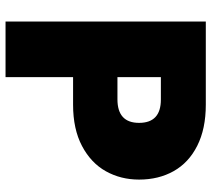

<svg xmlns="http://www.w3.org/2000/svg" viewBox="-54 -690 745 676"><g transform="rotate(90 318.0 -352.5)"><path d="M56.2 0V-705.1H349.1Q434.1 -705.1 493.7 -675Q553.2 -645 583 -592Q612.8 -539.1 612.8 -470.2Q612.8 -405.8 583.5 -353.3Q554.2 -300.8 494.6 -269.3Q435.1 -237.8 349.1 -237.8H252V0ZM252 -394H330.1Q413.1 -394 413.1 -470.2Q413.1 -546.9 331.1 -546.9Q330.6 -546.9 330.1 -546.9H252Z"/></g></svg>

Font: Poppins ExtraBold
Style: Regular
Weight: 800
Designer: Ninad Kale (Devanagari), Jonny Pinhorn (Latin)
Foundry: Indian Type Foundry
Version: 4.004